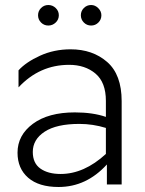

<svg xmlns="http://www.w3.org/2000/svg" viewBox="-20 -737 581 767"><path d="M222 -42Q316 -42 403 -122V-226Q351 -242 297 -242Q206 -242 158.5 -211Q111 -180 111 -130Q111 -85 141.5 -63.5Q172 -42 222 -42ZM403 -334Q403 -408 361.5 -443Q320 -478 256 -478Q138 -478 54 -388V-456Q84 -489 140 -514.5Q196 -540 262 -540Q350 -540 408 -489.5Q466 -439 466 -333V0H407V-80Q325 10 214 10Q135 10 92.5 -27Q50 -64 50 -127Q50 -197 111.5 -242.5Q173 -288 279 -288Q351 -288 403 -270ZM202.5 -647Q190 -635 173 -635Q156 -635 144 -647Q132 -659 132 -676Q132 -693 144 -705Q156 -717 173 -717Q190 -717 202.5 -705Q215 -693 215 -676Q215 -659 202.5 -647ZM344 -717Q360 -717 372.5 -704.5Q385 -692 385 -676Q385 -659 373 -647Q361 -635 344 -635Q327 -635 315 -647Q303 -659 303 -676Q303 -693 315 -705Q327 -717 344 -717Z"/></svg>

Font: Roundo
Style: Regular
Weight: 400
Designer: Namrata Goyal (Gurmukhi), Shiva Nallaperumal (Latin)
Foundry: Indian Type Foundry
Version: Version 1.000;PS 1.0;hotconv 1.0.88;makeotf.lib2.5.647800